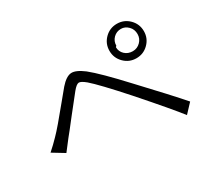

<svg xmlns="http://www.w3.org/2000/svg" viewBox="-132 -946 1280 1161"><g transform="rotate(-30 508.5 -366.0)"><path d="M714.8 -597.7C714.8 -618.2 721.7 -635.7 736.3 -650.4C751 -665 768.6 -671.9 789.1 -671.9C808.6 -671.9 825.2 -664.1 839.8 -649.4C854.5 -634.8 861.3 -616.2 861.3 -594.7C861.3 -573.2 853.5 -555.7 838.9 -541C824.2 -526.4 806.6 -518.6 785.2 -518.6C763.7 -518.6 745.1 -525.4 730.5 -539.1C715.8 -552.7 708 -570.3 708 -590.8ZM663.1 -590.8C663.1 -557.6 674.8 -529.3 698.2 -505.9C721.7 -482.4 750 -470.7 783.2 -470.7C816.4 -470.7 844.7 -482.4 868.2 -505.9C891.6 -529.3 903.3 -557.6 903.3 -590.8C903.3 -624 891.6 -652.3 868.2 -675.8C844.7 -699.2 816.4 -710.9 783.2 -710.9C750 -710.9 721.7 -699.2 698.2 -675.8C674.8 -652.3 663.1 -624 663.1 -590.8ZM128.9 -186.5C148.4 -211.9 167 -236.3 184.6 -258.8C196.3 -272.5 224.6 -308.6 269.5 -366.2C314.5 -423.8 345.7 -462.9 363.3 -484.4C380.9 -505.9 394.5 -516.6 405.3 -517.6C416 -518.6 431.6 -509.8 453.1 -492.2C488.3 -461.9 553.7 -393.6 649.4 -286.1C764.6 -155.3 839.8 -66.4 875 -20.5L932.6 -82C879.9 -142.6 798.8 -230.5 689.5 -346.7C594.7 -449.2 525.4 -517.6 481.4 -552.7C445.3 -580.1 416 -592.8 393.6 -590.8C371.1 -588.9 345.7 -572.3 318.4 -541C307.6 -528.3 286.1 -502 253.9 -462.9C221.7 -423.8 194.3 -390.6 171.9 -364.3C149.4 -337.9 130.9 -317.4 116.2 -302.7C94.7 -280.3 71.3 -257.8 46.9 -236.3Z"/></g></svg>

Font: Gen Shin Gothic P Normal
Style: Regular
Weight: 300
Designer: [Source Han Sans]
Ryoko NISHIZUKA  (kana & ideographs); Paul D. Hunt (Latin, Greek & Cyrillic); Wenlong ZHANG  (bopomofo
Version: Version 1.002.20150607